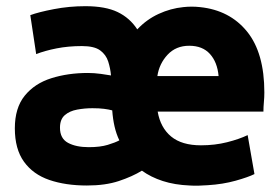

<svg xmlns="http://www.w3.org/2000/svg" viewBox="-20 -572 899 621"><path d="M489 -326Q495 -366 522 -395Q549 -424 592 -424Q635 -424 659 -397.5Q683 -371 687 -326ZM261 28Q321 28 364.5 13.5Q408 -1 439 -20Q468 1 506.5 13.5Q545 26 594 28Q608 29 622.5 28.5Q637 28 652 27Q701 24 742 12.5Q783 1 803 -9L781 -135Q754 -122 714.5 -112Q675 -102 630 -102Q568 -102 533.5 -130.5Q499 -159 490 -211H832Q832 -225 833.5 -241.5Q835 -258 835 -273Q835 -401 779 -470Q723 -539 627 -549Q600 -552 573 -549Q532 -545 493 -527Q454 -509 424 -477Q400 -514 360.5 -533Q321 -552 256 -552Q204 -552 154.5 -542.5Q105 -533 78 -523L97 -397Q125 -408 163 -415.5Q201 -423 245 -423Q285 -423 304 -409Q323 -395 330 -373Q337 -351 339 -328Q329 -330 306.5 -333Q284 -336 264 -336Q200 -336 146 -319Q92 -302 60 -262.5Q28 -223 28 -157Q28 -90 57.5 -49Q87 -8 139.5 10Q192 28 261 28ZM343 -215Q345 -187 350.5 -163Q356 -139 366 -118Q353 -111 328.5 -103.5Q304 -96 267 -96Q226 -96 200 -110Q174 -124 174 -159Q174 -186 189.5 -199.5Q205 -213 229.5 -217.5Q254 -222 279 -222Q301 -222 316.5 -220Q332 -218 343 -215Z"/></svg>

Font: Repo Bold
Style: Bold
Weight: 700
Designer: Stefan Peev
Foundry: Context Ltd
Version: Version 1.502